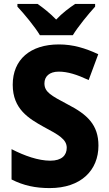

<svg xmlns="http://www.w3.org/2000/svg" viewBox="-20 -1002 557 981"><path d="M184 -822H352C378 -865 433 -932 466 -968V-982H364C333 -961 299 -936 267 -902C235 -935 202 -961 172 -982H69V-968C103 -932 159 -864 184 -822ZM483 -258C483 -364 426 -417 327 -468C240 -514 207 -532 207 -576C207 -611 232 -636 280 -636C326 -636 373 -621 433 -593L482 -725C416 -756 353 -775 281 -775C135 -775 45 -698 45 -569C45 -444 128 -396 203 -354C280 -313 321 -290 321 -247C321 -209 296 -181 237 -181C176 -181 105 -206 39 -240V-85C100 -54 161 -41 234 -41C394 -41 483 -132 483 -258Z"/></svg>

Font: Noto Sans Tamil UI SemiCondensed ExtraBold
Style: Regular
Weight: 800
Width: 4
Designer: Jelle Bosma - Monotype Design Team
Foundry: Monotype Imaging Inc.
Version: Version 2.004